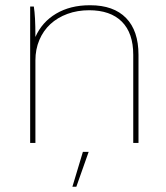

<svg xmlns="http://www.w3.org/2000/svg" viewBox="-20 -545 633 732"><path d="M95 0H115V-315Q115 -357 130 -392.5Q145 -428 172 -453Q199 -478 237 -492Q275 -506 321 -506H319Q401 -506 444.5 -462.5Q488 -419 488 -336V0H508V-336Q508 -428 460.5 -476.5Q413 -525 324 -525H322Q248 -525 194 -493Q140 -461 115 -404Q115 -446 113.5 -473.5Q112 -501 109 -520H95ZM256 167H271L318 34H296Z"/></svg>

Font: Fixel Variable
Style: Regular
Weight: 100
Width: 3
Designer: AlfaBravo + MacPaw
Foundry: Kyrylo Tkachov, Marchela Mozhyna, Serhii Makarenko, Maria Weinstein, Zakhar Kryvoshyya
Version: Version 1.211